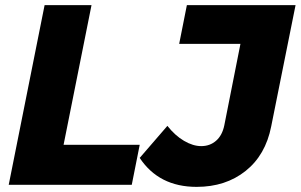

<svg xmlns="http://www.w3.org/2000/svg" viewBox="-20 -721 1173 749"><path d="M228 -156H525L494 0H14L154 -701H337ZM1133 -701 1038 -228Q1016 -116 938 -54Q860 8 747 8Q600 8 525 -105L633 -230Q663 -192 698 -171.5Q733 -151 765 -151Q799 -151 823 -172Q847 -193 855 -232L918 -550H679L709 -701Z"/></svg>

Font: Gontserrat
Style: Bold Italic
Weight: 700
Italic angle: -11.3°
Designer: Julieta Ulanovsky
Foundry: Julieta Ulanovsky
Version: Version 6.001